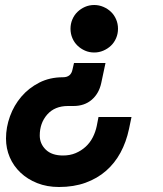

<svg xmlns="http://www.w3.org/2000/svg" viewBox="-20 -534 652 768"><path d="M252 -110Q199 -110 169 -76Q139 -42 139 8Q139 41 163 64.5Q187 88 232 88Q260 88 282.5 78.5Q305 69 322.5 53Q340 37 351 15.5Q362 -6 367 -30L374 -66H506L496 -18Q485 34 462 76.5Q439 119 404 149.5Q369 180 322 197Q275 214 216 214Q168 214 129 198.5Q90 183 62 156.5Q34 130 19 95Q4 60 4 20Q4 -25 20 -69Q36 -113 65.5 -147.5Q95 -182 137 -203.5Q179 -225 232 -225Q264 -225 270 -256L276 -282H402L385 -202Q376 -160 347 -135Q318 -110 274 -110ZM262 -419Q262 -439 269.5 -456.5Q277 -474 290 -486.5Q303 -499 320 -506.5Q337 -514 357 -514Q376 -514 393.5 -506.5Q411 -499 424 -486.5Q437 -474 444.5 -456.5Q452 -439 452 -419Q452 -399 444.5 -381.5Q437 -364 424 -351.5Q411 -339 393.5 -331.5Q376 -324 357 -324Q337 -324 320 -331.5Q303 -339 290 -351.5Q277 -364 269.5 -381.5Q262 -399 262 -419Z"/></svg>

Font: Space Mono
Style: Bold Italic
Weight: 700
Italic angle: -12°
Monospace: yes
Designer: Colophon Foundry / Benjamin Critton
Foundry: Colophon Foundry
Version: Version 1.000;PS 1.000;hotconv 1.0.81;makeotf.lib2.5.63406